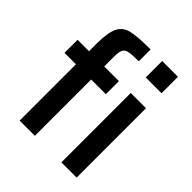

<svg xmlns="http://www.w3.org/2000/svg" viewBox="-205 -870 998 998"><g transform="rotate(45 294.0 -371.5)"><path d="M104 -414H20V-510H104V-561Q104 -647 122.5 -684.5Q141 -722 184 -732.5Q227 -743 324 -743V-656Q274 -656 252.5 -651.5Q231 -647 223.5 -632Q216 -617 216 -582V-510H324V-414H216V0H104ZM409 -622V-743H525V-622ZM411 0V-510H523V0Z"/></g></svg>

Font: Saira Semi Condensed Medium
Style: Regular
Weight: 500
Width: 4
Designer: Hector Gatti with collaboration of the Omnibus-Type team
Foundry: Omnibus-Type
Version: Version 1.001; ttfautohint (v1.8)